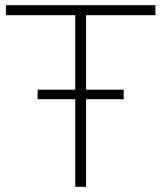

<svg xmlns="http://www.w3.org/2000/svg" viewBox="-20 -725 626 745"><path d="M272 0V-666H3V-705H583V-666H314V0ZM126 -340V-377H460V-340Z"/></svg>

Font: Nunito Sans ExtraLight
Style: Regular
Weight: 200
Designer: Vernon Adams
Foundry: Vernon Adams
Version: Version 3.006; ttfautohint (v1.8.3)